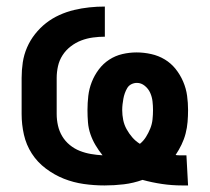

<svg xmlns="http://www.w3.org/2000/svg" viewBox="-20 -558 640 586"><path d="M536 8Q505 8 474.5 3.5Q444 -1 415 -9Q387 1 358 4.5Q329 8 299 8Q267 8 235.5 3.5Q204 -1 175 -12.5Q146 -24 120 -43.5Q94 -63 77 -89.5Q60 -116 53 -147Q46 -178 46 -210V-320Q46 -344 49.5 -367.5Q53 -391 62.5 -413Q72 -435 87 -454Q102 -473 120.5 -487.5Q139 -502 161 -512Q183 -522 206 -527.5Q229 -533 252.5 -535.5Q276 -538 300 -538V-446Q282 -446 263.5 -443.5Q245 -441 228 -434.5Q211 -428 196 -416.5Q181 -405 171 -389.5Q161 -374 157 -356Q153 -338 153 -320V-210Q153 -192 157 -174.5Q161 -157 170 -142Q179 -127 193 -115.5Q207 -104 223.5 -97.5Q240 -91 257.5 -88Q275 -85 293 -84Q281 -99 271.5 -115Q262 -131 256 -148.5Q250 -166 248.5 -184.5Q247 -203 247 -222Q247 -244 249.5 -265.5Q252 -287 260 -307.5Q268 -328 281.5 -346Q295 -364 313.5 -376Q332 -388 353.5 -393Q375 -398 397 -398Q419 -398 441.5 -393Q464 -388 483 -376.5Q502 -365 516 -347.5Q530 -330 539 -309Q548 -288 551 -266Q554 -244 554 -222Q554 -204 552.5 -186Q551 -168 546.5 -150.5Q542 -133 534 -116.5Q526 -100 516 -85Q521 -84 526.5 -84Q532 -84 538 -84Q541 -84 543.5 -84Q546 -84 549 -84L554 8Q550 8 545 8Q540 8 536 8ZM407 -119Q418 -128 425.5 -140Q433 -152 438.5 -165.5Q444 -179 445.5 -193.5Q447 -208 447 -222Q447 -235 445.5 -248.5Q444 -262 438.5 -274.5Q433 -287 422 -296Q411 -305 398 -305Q389 -305 381 -301Q373 -297 368.5 -289.5Q364 -282 361 -273.5Q358 -265 356.5 -256.5Q355 -248 354 -239.5Q353 -231 353 -222Q353 -207 356 -192Q359 -177 366.5 -163.5Q374 -150 384 -138.5Q394 -127 407 -119Z"/></svg>

Font: Iosevka Slab Semibold Extended
Style: Regular
Weight: 600
Width: 7
Monospace: yes
Designer: Belleve Invis
Foundry: Belleve Invis
Version: Version 11.1.0; ttfautohint (v1.8.3)